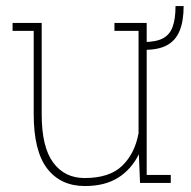

<svg xmlns="http://www.w3.org/2000/svg" viewBox="-20 -604 630 634"><path d="M260.3 10.3Q180.2 10.3 135.7 -47.6Q91.3 -105.5 91.3 -227.1V-502H21.5V-528.3H91.3H117.7V-226.1Q117.7 -118.7 155.5 -67.4Q193.4 -16.1 259.3 -16.1Q341.8 -16.1 383.5 -56.6Q425.3 -97.2 437.5 -164.1V-502H357.9V-528.3H437.5H464.4V-26.4H543.9V0H442.4L438.5 -94.7Q413.6 -44.4 369.9 -17.1Q326.2 10.3 260.3 10.3ZM455.1 -439.5V-465.3Q495.1 -465.3 517.8 -477.3Q540.5 -489.3 550 -515.4Q559.6 -541.5 559.6 -584H586.4Q586.4 -534.2 573 -502Q559.6 -469.7 530.8 -454.3Q502 -439 455.1 -439.5Z"/></svg>

Font: Roboto Slab LO Thin
Style: Regular
Weight: 250
Designer: Google
Version: Version 2.00;September 28, 2018;FontCreator 11.5.0.2427 64-b